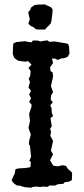

<svg xmlns="http://www.w3.org/2000/svg" viewBox="-20 -861 388 890"><path d="M125 9 97 7 82 3 69 -1H59L47 -9L40 -15L34 -26L41 -42L48 -56L52 -77L64 -80L77 -81L97 -82L109 -84L121 -86L123 -109L116 -116L124 -134L119 -185L114 -192L115 -208L123 -237L112 -268L119 -300L115 -334L126 -366V-377L115 -389L124 -405L115 -423L124 -440L112 -455L119 -481L113 -496L120 -509L122 -532L112 -546L126 -561L110 -578L99 -575L81 -577L63 -580L52 -588L45 -594L39 -612L40 -629V-641L42 -660L56 -666L67 -667L86 -669L97 -670L109 -667L127 -665L132 -673H155L167 -669L185 -672L199 -674L209 -667L233 -669L245 -667L268 -663L281 -661L295 -658L300 -646L301 -629L302 -612L294 -598L280 -592L263 -590L248 -583L236 -589L221 -590L226 -569L212 -549L214 -532L224 -525L226 -506L216 -462L226 -434L217 -419L215 -399L225 -387L213 -373L219 -359L220 -339L226 -323L214 -314L220 -276L212 -263L217 -250L213 -232L226 -208L216 -163L226 -146L212 -118L227 -93L246 -90L270 -95L286 -92L294 -79L303 -71L314 -61V-44L313 -26L300 -19L279 -16L274 -9L248 -7L235 -1H208L202 5L178 4L167 6L150 4L134 5ZM189 -724H180H164L147 -725L134 -736L122 -741L111 -752L115 -762L118 -770L116 -781L113 -793L111 -804L121 -817L124 -826L141 -838L151 -839L163 -840H172L187 -841L197 -836L205 -833L217 -827L224 -817L223 -802L222 -791L220 -777L219 -767L215 -752L206 -742L198 -735Z"/></svg>

Font: Winky Rough
Style: Regular
Weight: 400
Designer: Simon Atzbach
Foundry: typofactur
Version: Version 1.206